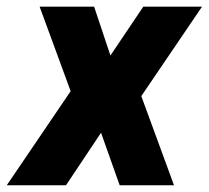

<svg xmlns="http://www.w3.org/2000/svg" viewBox="-64 -548 618 568"><path d="M214.4 -528.3 262.7 -383.8 359.9 -528.3H533.7L354 -263.7L450.7 0H290L234.9 -155.3L131.3 0H-43.9L145 -278.3L53.2 -528.3Z"/></svg>

Font: Roboto Black
Style: Italic
Weight: 900
Italic angle: -12°
Designer: Christian Robertson
Foundry: Google
Version: Version 3.0; 2020